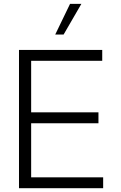

<svg xmlns="http://www.w3.org/2000/svg" viewBox="-20 -997 642 1017"><path d="M316.9 -814H272.5L351.1 -976.6H411.1ZM80.6 0V-732.4H521.5V-674.8H145V-401.9H501.5V-344.2H145V-57.6H526.4V0Z"/></svg>

Font: Kumbh Sans Light
Style: Regular
Weight: 300
Version: Version 1.004